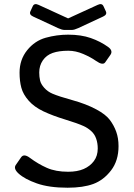

<svg xmlns="http://www.w3.org/2000/svg" viewBox="-20 -880 638 915"><path d="M137.7 -801.3Q117.7 -810.5 125 -826.2L136.2 -850.6Q143.6 -866.2 163.6 -856.9L304.2 -792.5H305.2L445.8 -856.9Q465.8 -866.2 473.1 -850.6L484.4 -826.2Q491.7 -810.5 471.7 -801.3L353 -746.1Q334 -737.3 321.8 -737.3H287.6Q275.4 -737.3 256.3 -746.1ZM68.8 -52.7Q43 -76.2 55.2 -93.8L80.6 -130.4Q93.8 -149.4 123 -127.4Q161.6 -98.6 203.4 -80.1Q245.1 -61.5 304.7 -61.5Q348.6 -61.5 378.9 -74.7Q409.2 -87.9 427.5 -112.5Q445.8 -137.2 445.8 -172.4Q445.8 -197.8 438.2 -219.5Q430.7 -241.2 414.1 -255.9Q397.5 -270.5 379.4 -278.8Q349.6 -292.5 290.3 -310.5Q231 -328.6 186.5 -349.6Q142.6 -370.6 116.5 -400.4Q90.3 -430.2 81.8 -461.7Q73.2 -493.2 73.2 -533.7Q73.2 -595.7 109.4 -640.6Q145.5 -685.5 198 -700.2Q250.5 -714.8 304.7 -714.8Q366.7 -714.8 412.6 -698.7Q458.5 -682.6 494.6 -656.7Q520 -638.7 506.3 -618.7L481.4 -583Q470.2 -566.9 437.5 -589.8Q412.6 -607.4 376.7 -622.8Q340.8 -638.2 305.7 -638.2Q260.7 -638.2 231 -627.7Q201.2 -617.2 184.1 -592.3Q167 -567.4 167 -534.7Q167 -514.2 170.9 -496.8Q174.8 -479.5 190.9 -461.4Q207 -443.4 230 -433.6Q260.7 -420.4 325.4 -402.6Q390.1 -384.8 438.5 -358.9Q483.4 -335 503.2 -308.8Q522.9 -282.7 533.9 -252.2Q544.9 -221.7 544.9 -183.6Q544.9 -114.3 509.3 -67.9Q473.6 -21.5 424.8 -3.4Q376 14.6 302.2 14.6Q213.9 14.6 155.8 -5.9Q97.7 -26.4 68.8 -52.7Z"/></svg>

Font: Istok
Style: Regular
Weight: 500
Designer: Andrey V. Panov
Foundry: Andrey V. Panov
Version: Version 1.0.3